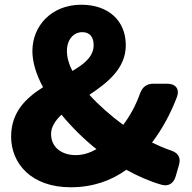

<svg xmlns="http://www.w3.org/2000/svg" viewBox="-20 -738 813 812"><path d="M263 -522C263 -572 292 -602 328 -602C360 -602 376 -581 376 -547C376 -500 338 -468 286 -438C271 -467 263 -496 263 -522ZM27 -160C27 -47 112 54 279 54C372 54 451 26 514 -20C563 7 613 29 662 43C692 52 714 38 723 8L737 -41C746 -72 733 -92 702 -102C677 -110 651 -122 623 -135C668 -195 702 -259 728 -327C741 -361 723 -384 687 -384H629C600 -384 582 -370 572 -342C554 -292 530 -248 501 -210C449 -248 399 -292 358 -337C436 -389 512 -449 512 -547C512 -651 438 -718 324 -718C197 -718 117 -628 117 -522C117 -475 133 -423 162 -369C90 -324 27 -264 27 -160ZM196 -171C196 -202 214 -228 240 -253C283 -201 333 -151 388 -107C359 -91 330 -82 301 -82C237 -82 196 -118 196 -171Z"/></svg>

Font: コーポレート・ロゴ（ラウンド）ver3 Bold
Style: Regular
Weight: 700
Designer: [KANA_main] LOGOTYPE.JP [Source Han Sans] Ryoko NISHIZUKA 西塚涼子 (kana, bopomofo & ideographs); Paul D. Hunt (Latin, Greek
Version: Version 12.001;FEAKit 1.0